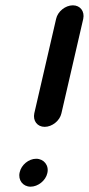

<svg xmlns="http://www.w3.org/2000/svg" viewBox="-20 -665 334 722"><path d="M211 -239 293 -594C299 -622 282 -645 254 -645C226 -645 197 -622 191 -594L109 -239C103 -211 120 -188 148 -188C176 -188 205 -211 211 -239ZM54 -17C47 12 66 37 95 37C123 37 152 14 158 -14C165 -43 145 -68 116 -68C88 -68 60 -45 54 -17Z"/></svg>

Font: Electronic
Style: UltBlkIt
Weight: 500
Version: Version 1.011